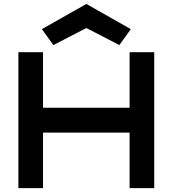

<svg xmlns="http://www.w3.org/2000/svg" viewBox="-20 -969 889 989"><path d="M201.7 -414.1H647.5V-700.2H774.4V0H647.5V-286.1H201.7V0H74.7V-700.2H201.7ZM594.7 -736.8 424.8 -824.7 254.9 -736.8 195.8 -818.8 424.8 -948.7 653.8 -818.8Z"/></svg>

Font: Audiowide
Style: Regular
Weight: 400
Version: Version 1.003